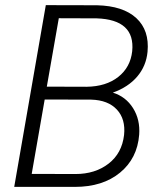

<svg xmlns="http://www.w3.org/2000/svg" viewBox="-20 -731 639 751"><path d="M35.6 0 159.2 -710.9 359.4 -710.4Q461.4 -708 513.2 -660.2Q564.9 -612.3 557.1 -528.3Q551.8 -472.7 516.6 -431.4Q481.4 -390.1 421.4 -368.7Q472.2 -353 500.5 -307.9Q528.8 -262.7 524.4 -204.1Q517.1 -111.3 449.5 -55.7Q381.8 0 272.9 0ZM154.8 -341.8 104 -50.8 274.9 -50.3Q352.1 -50.3 404.5 -90.8Q457 -131.3 465.3 -203.1Q471.7 -265.1 437.3 -302.2Q402.8 -339.4 336.9 -341.3ZM163.1 -392.1 318.8 -391.6Q395 -392.6 442.6 -430.2Q490.2 -467.8 497.1 -530.8Q509.3 -654.3 357.9 -659.2L210 -659.7Z"/></svg>

Font: Roboto Light
Style: Italic
Weight: 300
Italic angle: -12°
Designer: Google
Version: Version 2.134; 2016; ttfautohint (v1.6)